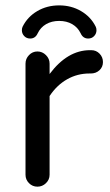

<svg xmlns="http://www.w3.org/2000/svg" viewBox="-20 -698 414 724"><path d="M62.5 -584Q62.5 -591.8 65.4 -597.7Q84 -634.8 120.6 -656.2Q157.2 -677.7 203.1 -677.7Q249 -677.7 285.6 -656.2Q322.3 -634.8 340.8 -597.7Q343.8 -591.8 343.8 -584Q343.8 -571.3 335 -562Q326.2 -552.7 312.5 -552.7Q293 -552.7 284.2 -572.3Q273.4 -594.7 252.4 -606.9Q231.4 -619.1 203.1 -619.1Q174.8 -619.1 153.8 -606.9Q132.8 -594.7 122.1 -572.3Q113.3 -552.7 93.8 -552.7Q80.1 -552.7 71.3 -562Q62.5 -571.3 62.5 -584ZM76.2 -39.1V-458Q76.2 -476.6 89.4 -490.2Q102.5 -503.9 121.1 -503.9Q139.6 -503.9 153.3 -490.2Q167 -476.6 167 -458V-418.9Q234.4 -508.8 319.3 -508.8H324.2Q342.8 -508.8 355.5 -495.6Q368.2 -482.4 368.2 -463.9Q368.2 -445.3 355 -433.1Q341.8 -420.9 322.3 -420.9H317.4Q271.5 -420.9 232.9 -398.9Q194.3 -377 167 -335.9V-39.1Q167 -20.5 153.3 -7.3Q139.6 5.9 121.1 5.9Q102.5 5.9 89.4 -7.3Q76.2 -20.5 76.2 -39.1Z"/></svg>

Font: FakePearl
Style: Regular
Weight: 400
Version: Version 1.2